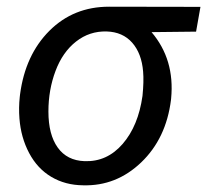

<svg xmlns="http://www.w3.org/2000/svg" viewBox="-20 -549 624 579"><path d="M571.3 -453.6 437 -452.1Q507.3 -369.6 496.1 -252.4L495.6 -247.6Q481 -131.3 405.8 -59.3Q330.6 12.7 230.5 9.8Q176.8 9.3 134.8 -15.6Q92.8 -40.5 67.9 -87.4Q43 -134.3 38.6 -191.9Q36.1 -224.1 39.6 -256.8L40.5 -264.6Q56.2 -383.3 128.9 -456.1Q201.7 -528.8 308.6 -528.8L584.5 -528.3ZM126 -212.9Q126 -143.1 154.1 -104Q182.1 -64.9 234.9 -63Q302.7 -60.5 349.9 -115Q397 -169.4 409.7 -259.8Q414.1 -303.7 411.6 -333Q407.2 -387.7 378.7 -420.2Q350.1 -452.6 301.8 -454.1Q250 -455.6 209.5 -423.8Q168.9 -392.1 147.5 -335.2Q126 -278.3 126 -212.9Z"/></svg>

Font: Roboto
Style: Italic
Weight: 400
Italic angle: -12°
Designer: Google
Version: Version 2.134; 2016; ttfautohint (v1.6)